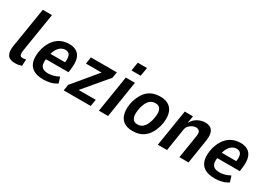

<svg xmlns="http://www.w3.org/2000/svg" viewBox="2 -1499 3178 2282"><g transform="rotate(30 1591.0 -357.5)"><path d="M173 10Q98 10 70 -31Q42 -72 54 -152L143 -705H269L182 -163Q180 -144 180.5 -127Q181 -110 190 -99Q199 -88 218 -88Q232 -88 245.5 -90.5Q259 -93 266 -95L262 -5Q237 3 217.5 6.5Q198 10 173 10Z M564 10Q468 10 415.5 -25.5Q363 -61 349.5 -129.5Q336 -198 360 -294Q383 -368 420 -415.5Q457 -463 508 -487Q559 -511 622 -511Q680 -511 721 -486.5Q762 -462 779.5 -408Q797 -354 785 -263L778 -215H450L463 -297H698L680 -274Q690 -335 684.5 -367.5Q679 -400 660.5 -414Q642 -428 614 -428Q585 -428 557 -411Q529 -394 508 -358Q487 -322 476 -261L472 -236Q462 -180 469.5 -146Q477 -112 504 -96.5Q531 -81 578 -81Q608 -81 645.5 -91Q683 -101 718 -121L744 -40Q697 -10 650 0Q603 10 564 10Z M837 0 850 -83 1148 -441 1133 -408H907L921 -501H1277L1264 -420L963 -63L978 -93H1223L1207 0Z M1416 -608 1435 -725H1562L1542 -608ZM1320 0 1400 -501H1525L1446 0Z M1783 10Q1704 10 1657.5 -26.5Q1611 -63 1598 -132Q1585 -201 1609 -296Q1627 -353 1652.5 -394Q1678 -435 1710.5 -460.5Q1743 -486 1783.5 -498.5Q1824 -511 1872 -511Q1951 -511 1997.5 -474.5Q2044 -438 2057 -369.5Q2070 -301 2046 -206Q2029 -149 2003.5 -108Q1978 -67 1945.5 -41Q1913 -15 1873 -2.5Q1833 10 1783 10ZM1795 -87Q1823 -87 1846.5 -98Q1870 -109 1891 -137.5Q1912 -166 1928 -220Q1952 -320 1933.5 -367Q1915 -414 1859 -414Q1834 -414 1809.5 -403.5Q1785 -393 1764 -364.5Q1743 -336 1727 -282Q1704 -182 1722.5 -134.5Q1741 -87 1795 -87Z M2129 0 2209 -501H2322L2306 -407H2309Q2339 -460 2388 -485.5Q2437 -511 2487 -511Q2537 -511 2565 -490Q2593 -469 2602 -428.5Q2611 -388 2602 -330L2550 0H2425L2475 -316Q2481 -350 2476 -368.5Q2471 -387 2456.5 -396.5Q2442 -406 2419 -406Q2395 -406 2370 -393Q2345 -380 2327 -359.5Q2309 -339 2304 -312L2255 0Z M2915 10Q2819 10 2766.5 -25.5Q2714 -61 2700.5 -129.5Q2687 -198 2711 -294Q2734 -368 2771 -415.5Q2808 -463 2859 -487Q2910 -511 2973 -511Q3031 -511 3072 -486.5Q3113 -462 3130.5 -408Q3148 -354 3136 -263L3129 -215H2801L2814 -297H3049L3031 -274Q3041 -335 3035.5 -367.5Q3030 -400 3011.5 -414Q2993 -428 2965 -428Q2936 -428 2908 -411Q2880 -394 2859 -358Q2838 -322 2827 -261L2823 -236Q2813 -180 2820.5 -146Q2828 -112 2855 -96.5Q2882 -81 2929 -81Q2959 -81 2996.5 -91Q3034 -101 3069 -121L3095 -40Q3048 -10 3001 0Q2954 10 2915 10Z"/></g></svg>

Font: Nunito Sans 7pt Condensed
Style: Bold Italic
Weight: 700
Width: 3
Italic angle: -9°
Designer: Vernon Adams
Foundry: Vernon Adams
Version: Version 3.101;gftools[0.9.27]